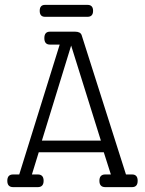

<svg xmlns="http://www.w3.org/2000/svg" viewBox="-20 -768 595 788"><path d="M522 -52Q545 -52 545 -26Q545 0 522 0H412Q388 0 388 -26Q388 -52 412 -52H435L406 -143H139L111 -52H135Q159 -52 159 -26Q159 0 135 0H34Q10 0 10 -26Q10 -52 34 -52H59L225 -585H185Q162 -585 162 -611.5Q162 -638 185 -638H288Q310 -638 315 -624L497 -52ZM152 -191H394L272 -581ZM339 -699H165Q143 -699 143 -723.5Q143 -748 165 -748H339Q362 -748 362 -723.5Q362 -699 339 -699Z"/></svg>

Font: Glass Antiqua
Style: Regular
Weight: 400
Version: 1.001